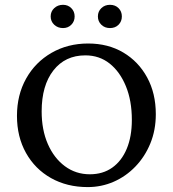

<svg xmlns="http://www.w3.org/2000/svg" viewBox="-20 -761 710 790"><path d="M340.8 8.8Q255.9 8.8 189.9 -28.3Q124 -65.4 86.9 -131.8Q49.8 -198.2 49.8 -284.2Q49.8 -370.1 87.4 -437.5Q125 -504.9 191.9 -543.5Q258.8 -582 342.8 -582Q424.8 -582 487.3 -544.9Q549.8 -507.8 585.4 -442.4Q621.1 -377 621.1 -291Q621.1 -225.6 598.6 -170.9Q576.2 -116.2 537.1 -75.7Q498 -35.2 447.8 -13.2Q397.5 8.8 340.8 8.8ZM349.6 -43.9Q403.3 -43.9 441.9 -71.3Q480.5 -98.6 501.5 -148.9Q522.5 -199.2 522.5 -267.6Q522.5 -346.7 498 -406.2Q473.6 -465.8 431.2 -499.5Q388.7 -533.2 331.1 -533.2Q248 -533.2 199.7 -471.2Q151.4 -409.2 151.4 -302.7Q151.4 -226.6 176.8 -168.5Q202.1 -110.4 247.1 -77.1Q292 -43.9 349.6 -43.9ZM239.3 -645.5Q217.8 -645.5 203.1 -659.2Q188.5 -672.9 188.5 -693.4Q188.5 -713.9 203.1 -727.5Q217.8 -741.2 239.3 -741.2Q259.8 -741.2 273.4 -727.5Q287.1 -713.9 287.1 -693.4Q287.1 -672.9 273.4 -659.2Q259.8 -645.5 239.3 -645.5ZM432.6 -645.5Q411.1 -645.5 397 -659.2Q382.8 -672.9 382.8 -693.4Q382.8 -713.9 397 -727.5Q411.1 -741.2 432.6 -741.2Q454.1 -741.2 467.8 -727.5Q481.4 -713.9 481.4 -693.4Q481.4 -672.9 467.8 -659.2Q454.1 -645.5 432.6 -645.5Z"/></svg>

Font: Crimson Pro ExtraLight
Style: Regular
Weight: 400
Version: Version 1.002